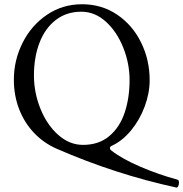

<svg xmlns="http://www.w3.org/2000/svg" viewBox="-20 -696 852 892"><path d="M244.6 -4.4Q183.1 -31.2 137.9 -78.9Q92.8 -126.5 68.6 -189.7Q44.4 -252.9 44.4 -325.7Q44.4 -416.5 85 -497.3Q125.5 -578.1 198 -627.2Q270.5 -676.3 361.3 -676.3Q452.6 -676.3 524.2 -627.9Q595.7 -579.6 635.5 -498.5Q675.3 -417.5 675.3 -323.7Q675.3 -263.2 652.1 -200.9Q628.9 -138.7 588.6 -89.8Q548.3 -41 499 -18.6Q490.7 -14.6 490.7 -8.3Q490.7 -2 497.6 3.4Q546.9 42 631.6 78.4Q716.3 114.7 804.7 138.7Q811.5 140.6 811.5 152.8Q811.5 161.6 807.9 168.9Q804.2 176.3 799.3 175.3Q516.1 113.8 244.6 -4.4ZM582 -324.2Q582 -400.9 552.7 -474.6Q523.4 -548.3 472.2 -595Q420.9 -641.6 357.9 -641.6Q288.1 -641.6 238.3 -602.5Q188.5 -563.5 163.1 -496.3Q137.7 -429.2 137.7 -345.7Q137.7 -266.1 167.7 -191.2Q197.8 -116.2 250.2 -69.6Q302.7 -22.9 365.7 -22.9Q439.5 -22.9 488 -64Q536.6 -105 559.3 -173.1Q582 -241.2 582 -324.2Z"/></svg>

Font: JuniusX
Style: Regular
Weight: 400
Designer: Peter S. Baker
Foundry: Briery Creek Software
Version: Version 1.004